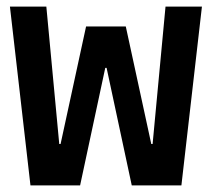

<svg xmlns="http://www.w3.org/2000/svg" viewBox="-20 -560 640 580"><path d="M72 0H222L298 -355H302L378 0H528L590 -540H480L441 -125H437L360 -480H240L163 -125H159L120 -540H10Z"/></svg>

Font: CommitMonoV143 ExtLt
Style: Regular
Weight: 200
Monospace: yes
Designer: Eigil Nikolajsen
Foundry: Eigil Nikolajsen
Version: Version 1.143